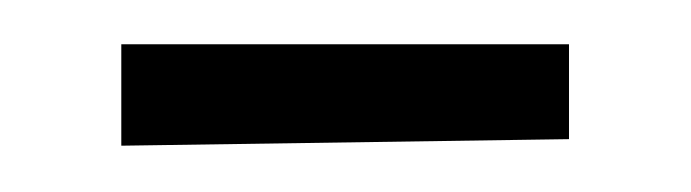

<svg xmlns="http://www.w3.org/2000/svg" viewBox="-20 -544 306 85"><path d="M33.7 -524.4H231.9V-482.4L33.7 -479.5Z"/></svg>

Font: Parastoo Print
Style: Print
Weight: 400
Foundry: Saber Rastikerdar (saber.rastikerdar@gmail.com)
Version: Version 1.0.0-alpha5